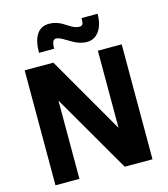

<svg xmlns="http://www.w3.org/2000/svg" viewBox="-143 -1132 1088 1243"><g transform="rotate(-15 401.0 -510.5)"><path d="M723.1 0H537.1L233.4 -524.4V0H72.8V-770.5H265.1L563.5 -253.4V-770.5H723.1ZM510.3 -843.3Q487.3 -843.3 463.9 -850.6Q439.5 -858.4 420.4 -869.6L383.3 -891.1Q365.7 -901.9 349.9 -909.4Q334 -917 322.8 -917Q307.6 -917 300.5 -903.1Q293.5 -889.2 293.5 -856H191.9Q191.9 -937 220 -979Q248 -1021 304.2 -1021Q327.6 -1021 350.1 -1013.7Q374 -1006.3 389.6 -996.6L423.3 -975.6Q440.4 -964.8 456.1 -958Q473.1 -951.2 487.8 -951.2Q504.9 -951.2 510.5 -961.2Q516.1 -971.2 516.1 -1002H623.5Q623.5 -929.7 593 -886.5Q562.5 -843.3 510.3 -843.3Z"/></g></svg>

Font: Nobile-bold
Style: Bold
Weight: 700
Version: Version 1.000;PS 001.000;hotconv 1.0.38